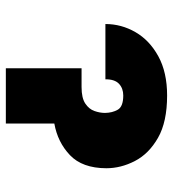

<svg xmlns="http://www.w3.org/2000/svg" viewBox="12 -590 578 641"><g transform="rotate(90 300.5 -269.0)"><path d="M59.7 -332.4Q59.7 -385.7 86.8 -432.7Q114 -479.8 167.4 -509.1Q220.9 -538.4 298.3 -538.4Q386.4 -538.4 439.6 -508Q492.9 -477.6 517 -430.9Q541.2 -384.2 541.2 -335.2Q540.8 -255.3 497.5 -214.1Q454.2 -172.9 392 -161.9V0H207.4V-252.8H269.9Q306.8 -252.8 325.3 -265.3Q343.8 -277.7 350.1 -295.8Q356.5 -313.9 356.5 -331Q356.2 -355.5 345.7 -373.8Q335.2 -392 298.3 -392Q274.5 -392 259.2 -377.7Q244 -363.3 244.3 -332.4Z"/></g></svg>

Font: Inter UI Black
Style: Regular
Weight: 900
Designer: Rasmus Andersson
Foundry: rsms
Version: 3.2;8d6f07862